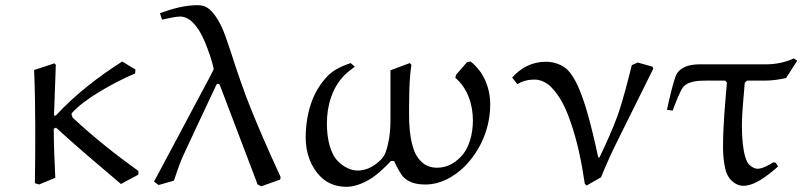

<svg xmlns="http://www.w3.org/2000/svg" viewBox="-20 -710 3105 743"><path d="M504 -441 453 -472C359 -412 271 -344 195 -262L189 -264C190 -295 194 -401 196 -459L191 -465L112 -439C118 -293 117 -147 115 -1L131 4L194 -22C191 -85 188 -151 188 -212L197 -216C273 -146 363 -70 448 2L515 -34L516 -48C427 -112 341 -180 261 -255L257 -266C257 -268 257 -270 258 -272C301 -323 414 -388 503 -426Z M977 4 991 11 1064 -15C1064 -15 1067 -23 1065 -27C964 -247 929 -344 911 -396C887 -461 857 -568 835 -612C803 -674 778 -690 745 -690C693 -690 643 -675 599 -659L607 -634C630 -639 662 -646 677 -646C695 -646 714 -636 726 -623C743 -606 755 -586 765 -565C786 -521 805 -460 807 -442L794 -416L576 -7L594 6L653 -11C664 -44 678 -85 690 -110C690 -111 774 -290 816 -379C817 -382 819 -385 823 -386C827 -386 830 -383 831 -380Z M1745 -421 1742 -409C1790 -368 1810 -305 1810 -244C1810 -194 1797 -136 1761 -101C1736 -76 1707 -61 1671 -61C1649 -61 1627 -68 1611 -84C1592 -102 1583 -122 1576 -148C1566 -183 1563 -227 1563 -264C1563 -329 1563 -400 1572 -459L1566 -466L1491 -438V-249C1491 -216 1489 -183 1481 -151C1476 -129 1470 -108 1454 -92C1430 -68 1399 -50 1365 -50C1336 -50 1309 -65 1289 -85C1272 -101 1263 -123 1256 -145C1248 -173 1245 -203 1245 -232C1245 -301 1265 -371 1314 -420C1325 -431 1340 -442 1353 -452L1337 -466C1305 -455 1273 -441 1250 -418C1186 -354 1163 -264 1163 -176C1163 -120 1182 -64 1222 -25C1248 1 1284 13 1321 13C1350 13 1384 0 1409 -15C1442 -35 1467 -60 1493 -87H1505C1516 -64 1529 -37 1542 -24C1564 -2 1595 4 1626 4C1684 4 1736 -25 1777 -65C1841 -129 1877 -216 1877 -306C1877 -370 1852 -432 1801 -472L1787 -469Z M2508 -444 2505 -452 2448 -468 2425 -458C2408 -391 2391 -322 2369 -260C2350 -208 2324 -151 2300 -101H2295C2269 -220 2232 -384 2177 -439C2156 -460 2123 -471 2093 -471C2040 -471 1997 -449 1962 -410L1982 -384C1997 -394 2018 -402 2049 -402C2071 -402 2094 -391 2110 -376C2149 -337 2170 -290 2188 -238C2215 -161 2231 -80 2243 1L2250 8L2306 -24C2326 -74 2348 -122 2372 -170Z M2688 -461C2659 -461 2620 -456 2600 -426C2587 -406 2565 -304 2561 -285L2583 -282C2596 -316 2613 -362 2626 -376C2646 -396 2683 -398 2711 -398H2786L2793 -391C2786 -308 2778 -225 2778 -142C2778 -114 2780 -87 2786 -60C2789 -43 2797 -25 2809 -13C2822 0 2838 9 2856 9C2876 9 2895 2 2913 -8C2936 -20 2972 -48 2991 -66L2982 -80L2973 -82C2957 -72 2931 -57 2912 -57C2900 -57 2889 -64 2880 -72C2851 -100 2851 -208 2851 -225C2851 -279 2860 -356 2862 -390L2871 -398H2939C2967 -398 2995 -402 3022 -408L3065 -475L3052 -484C3018 -468 2980 -461 2942 -461Z"/></svg>

Font: Neo Euler
Style: Euler
Weight: 500
Designer: Hermann Zapf
Version: Version 000.002